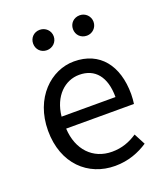

<svg xmlns="http://www.w3.org/2000/svg" viewBox="-142 -864 839 974"><g transform="rotate(-20 277.0 -377.0)"><path d="M312 13C385 13 443 -11 490 -42L458 -103C417 -76 375 -60 322 -60C219 -60 148 -134 142 -250H508C510 -264 512 -282 512 -302C512 -457 434 -557 295 -557C171 -557 52 -448 52 -271C52 -92 167 13 312 13ZM141 -315C152 -423 220 -484 297 -484C382 -484 432 -425 432 -315ZM187 -657C218 -657 243 -681 243 -712C243 -743 218 -767 187 -767C155 -767 132 -743 132 -712C132 -681 155 -657 187 -657ZM403 -657C433 -657 458 -681 458 -712C458 -743 433 -767 403 -767C370 -767 347 -743 347 -712C347 -681 370 -657 403 -657Z"/></g></svg>

Font: Noto Sans HK
Style: Regular
Weight: 400
Designer: Ryoko NISHIZUKA 西塚涼子 (kana, bopomofo & ideographs); Paul D. Hunt (Latin, Greek & Cyrillic); Sandoll Communications 산돌커뮤니
Foundry: Adobe
Version: Version 2.004;hotconv 1.0.118;makeotfexe 2.5.65603